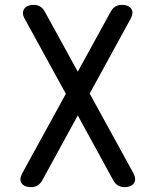

<svg xmlns="http://www.w3.org/2000/svg" viewBox="-20 -760 640 790"><path d="M517 -682 349 -375 528 -49Q536 -34 536 -23Q536 -12 530 -4.5Q524 3 514 6.5Q504 10 493 10Q476 10 464.5 2.5Q453 -5 445 -20L300 -285L155 -20Q147 -5 135.5 2.5Q124 10 107 10Q96 10 86 6.5Q76 3 70 -4.5Q64 -12 64 -22.5Q64 -33 72 -48L251 -374L82 -682Q74 -696 74.5 -707Q75 -718 81 -725.5Q87 -733 97 -736.5Q107 -740 119 -740Q134 -740 145.5 -733Q157 -726 165 -711L300 -465L435 -711Q443 -726 454.5 -733Q466 -740 482 -740Q493 -740 503 -736.5Q513 -733 519 -725.5Q525 -718 525 -707.5Q525 -697 517 -682Z"/></svg>

Font: Maple Mono Normal
Style: Regular
Weight: 400
Monospace: yes
Designer: subframe7536
Version: Version 7.000